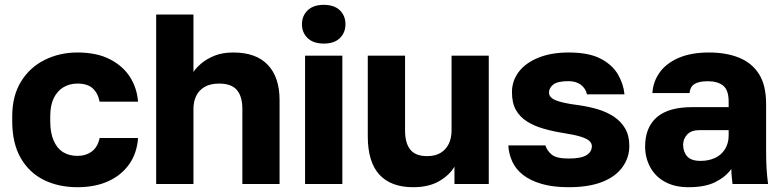

<svg xmlns="http://www.w3.org/2000/svg" viewBox="-20 -760 3229 793"><path d="M299.5 13.2Q221.7 13.2 160.9 -16.9Q100.2 -47 65.3 -107.8Q30.5 -168.7 30.5 -260V-280Q30.5 -364 66.7 -423Q103 -482 164.7 -512.6Q226.3 -543.2 299.5 -543.2Q379.7 -543.2 433.7 -515.4Q487.7 -487.7 516.8 -442.1Q545.8 -396.5 550.2 -340H391.5Q384.2 -375.8 362.7 -395.3Q341.3 -414.8 299.5 -414.8Q268.2 -414.8 242.8 -400.1Q217.3 -385.3 202.4 -355.5Q187.5 -325.7 187.5 -280V-260Q187.5 -210.8 201.8 -178.8Q216 -146.7 240.9 -131.4Q265.8 -116.2 299.5 -116.2Q335.2 -116.2 359.6 -134.7Q384 -153.2 391.5 -190H550.2Q545.8 -127.7 513.8 -82Q481.7 -36.3 427.3 -11.6Q373 13.2 299.5 13.2Z M625 0V-700H779V-462.8Q790.5 -480.4 811.9 -498.4Q833.2 -516.5 865.8 -529.8Q898.5 -543.2 943.3 -543.2Q1038.2 -543.2 1086.4 -491.8Q1134.7 -440.5 1134.7 -346.5V0H981V-310.3Q981 -361.6 958.5 -388.2Q936 -414.8 885 -414.8Q848.2 -414.8 824.7 -400.8Q801.3 -386.9 790.1 -363.5Q779 -340.2 779 -310.3V0Z M1240 0V-530H1394V0ZM1317.5 -580Q1274.3 -580 1250.7 -602.5Q1227.2 -624.9 1227.2 -659.9Q1227.2 -694.8 1250.7 -717.4Q1274.2 -740 1317.2 -740Q1360.4 -740 1383.6 -717.5Q1406.8 -695.1 1406.8 -660.1Q1406.8 -625.2 1383.7 -602.6Q1360.6 -580 1317.5 -580Z M1686.3 13.2Q1594.7 13.2 1546.8 -38.9Q1499 -91 1499 -197.2V-530H1653V-220.7Q1653 -169.2 1674.5 -142.2Q1696 -115.2 1743.8 -115.2Q1778.5 -115.2 1800.7 -129.2Q1823 -143.2 1834 -166.9Q1845 -190.7 1845 -220.7V-530H1998.7V0H1857V-71.7Q1836.5 -36.5 1793.7 -11.7Q1751 13.2 1686.3 13.2Z M2328.5 13.2Q2263.7 13.2 2217.2 -0.4Q2170.7 -14 2140.7 -37.3Q2110.8 -60.5 2096 -92.4Q2081.2 -124.3 2079.5 -159.5H2232.5Q2239.2 -137.5 2258.9 -121.3Q2278.7 -105.2 2328.5 -105.2Q2379.8 -105.2 2402.2 -119.1Q2424.5 -133 2424.5 -156.2Q2424.5 -167.7 2415 -177.2Q2405.5 -186.8 2379.8 -195.1Q2354.2 -203.3 2306.2 -210.7Q2262.3 -217.7 2223.5 -229Q2184.7 -240.3 2155.8 -258.8Q2127 -277.3 2110.7 -306.1Q2094.5 -334.8 2094.5 -379.5Q2094.5 -425.7 2122.2 -462.7Q2150 -499.7 2203 -521.4Q2256 -543.2 2328.5 -543.2Q2412 -543.2 2460.7 -517.7Q2509.3 -492.2 2532.3 -452.6Q2555.3 -413 2559.2 -370.5H2404.5Q2398.5 -395.5 2378.6 -410.2Q2358.7 -424.8 2328.5 -424.8Q2282.8 -424.8 2265.2 -410.9Q2247.5 -397 2247.5 -377.5Q2247.5 -357.2 2275.8 -345.6Q2304.2 -334 2365.2 -326.3Q2409.2 -320.3 2447.5 -309.1Q2485.8 -297.8 2515.4 -278.2Q2545 -258.5 2562.1 -229.2Q2579.2 -199.8 2579.2 -157.5Q2579.2 -108.3 2550.4 -69.1Q2521.7 -29.8 2466.4 -8.3Q2411.2 13.2 2328.5 13.2Z M2823.7 13.2Q2766.8 13.2 2726.7 -8.8Q2686.5 -30.8 2665.5 -69.6Q2644.5 -108.3 2644.5 -155Q2644.5 -233.7 2692.6 -275.6Q2740.7 -317.5 2839 -317.5H2989.5V-340Q2989.5 -388.3 2966.7 -406.4Q2943.8 -424.5 2903.5 -424.5Q2865.8 -424.5 2847.8 -412.6Q2829.8 -400.7 2828 -375.5H2674.5Q2677.5 -423 2704.8 -461.1Q2732.2 -499.2 2783.6 -521.2Q2835 -543.2 2908.5 -543.2Q2979.2 -543.2 3032.1 -521.9Q3085 -500.7 3114.6 -454.5Q3144.2 -408.3 3144.2 -330V-135Q3144.2 -93 3146.3 -61.5Q3148.3 -30 3152.3 0H3005.5Q3003.8 -17.3 3002.2 -30.4Q3000.7 -43.5 3000.7 -62.2Q2977.3 -29.7 2934.9 -8.2Q2892.5 13.2 2823.7 13.2ZM2873.5 -95.5Q2906.8 -95.5 2933.2 -107.7Q2959.5 -119.8 2974.5 -144.2Q2989.5 -168.5 2989.5 -200V-222.5H2868.5Q2835 -222.5 2818.3 -204.4Q2801.5 -186.3 2801.5 -162.5Q2801.5 -132.8 2818.2 -114.2Q2834.8 -95.5 2873.5 -95.5Z"/></svg>

Font: Golos Text
Style: Regular
Weight: 400
Designer: A.Korolkova, Vitaly Kuzmin
Foundry: ParaType Ltd
Version: Version 2.004